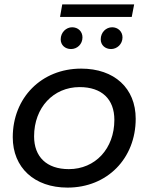

<svg xmlns="http://www.w3.org/2000/svg" viewBox="-20 -847 675 873"><path d="M253 -770H579L590 -827H263ZM303 -624C331 -624 355 -646 355 -677C355 -704 335 -723 308 -723C281 -723 256 -700 256 -668C256 -642 276 -624 303 -624ZM485 -624C512 -624 537 -646 537 -677C537 -704 516 -723 490 -723C462 -723 438 -700 438 -668C438 -642 458 -624 485 -624ZM287 6C468 6 597 -127 597 -307C597 -446 500 -535 349 -535C168 -535 38 -402 38 -223C38 -85 136 6 287 6ZM293 -78C192 -78 135 -134 135 -227C135 -358 223 -451 342 -451C443 -451 500 -396 500 -302C500 -171 413 -78 293 -78Z"/></svg>

Font: AWKNG-Font Medium
Style: Italic
Weight: 500
Italic angle: -11.3°
Designer: Awakening Church
Foundry: Awakening Church
Version: Version 1.700;PS 001.700;hotconv 1.0.88;makeotf.lib2.5.64775